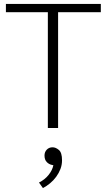

<svg xmlns="http://www.w3.org/2000/svg" viewBox="-20 -650 541 975"><path d="M492 -630V-588H275V0H223V-588H10V-630ZM246 188Q229 185 217.5 173Q206 161 206 140Q206 122 217.5 110Q229 98 247 98Q263 98 279 111.5Q295 125 295 164Q295 187 287 208Q279 229 265.5 247.5Q252 266 234.5 280.5Q217 295 198 305L178 277Q208 262 227 238Q246 214 251 189Z"/></svg>

Font: Mukta Mahee ExtraLight
Style: Regular
Weight: 275
Designer: Shuchita Grover, Noopur Datye, Girish Dalvi, Yashodeep Gholap
Foundry: Ek Type
Version: Version 2.538;PS 1.000;hotconv 16.6.51;makeotf.lib2.5.65220;